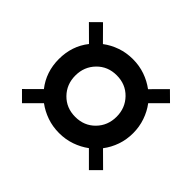

<svg xmlns="http://www.w3.org/2000/svg" viewBox="-118 -741 852 852"><g transform="rotate(-45 308.0 -314.5)"><path d="M98 -60 166.5 -129Q196 -106.5 231.8 -94Q267.5 -81.5 308 -81.5Q348 -81.5 384.2 -94Q420.5 -106.5 449.5 -128.5L518 -60L562 -104.5L493 -173Q515 -202.5 527.5 -238.2Q540 -274 540 -314.5Q540 -355 527.5 -391Q515 -427 493 -456L562 -524.5L518 -569L449.5 -500Q389.5 -547.5 308 -547.5Q227 -547.5 166.5 -500L98 -569L53.5 -524.5L122.5 -455.5Q101 -426.5 88.5 -390.8Q76 -355 76 -314.5Q76 -274 88.5 -238.2Q101 -202.5 122.5 -173.5L53.5 -104.5ZM308 -185Q252.5 -185 215 -221.8Q177.5 -258.5 177.5 -314.5Q177.5 -370.5 215 -407.2Q252.5 -444 308 -444Q363 -444 400.8 -407.2Q438.5 -370.5 438.5 -314.5Q438.5 -258.5 400.8 -221.8Q363 -185 308 -185Z"/></g></svg>

Font: Spartan SemiBold
Style: Regular
Weight: 600
Designer: Matt Bailey, Mirko Velimirovic
Foundry: Matt Bailey
Version: Version 1.003; ttfautohint (v1.8.3)